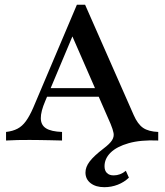

<svg xmlns="http://www.w3.org/2000/svg" viewBox="-20 -595 700 813"><path d="M421.8 197.6Q385.5 197.6 363.7 180.6Q341.9 163.7 341.9 135.5Q341.9 112.1 359.7 88.7Q377.4 65.3 418.5 33.9Q445.2 13.7 454.4 -1.2Q463.7 -16.1 460.9 -31.5Q458.1 -46.8 448.4 -70.2L279 -458.1L297.6 -466.9L171.8 -167.7Q152.4 -122.6 152.8 -94Q153.2 -65.3 175 -51.6Q196.8 -37.9 242.7 -36.3V0Q216.1 -0.8 193.1 -1.2Q170.2 -1.6 148.8 -2Q127.4 -2.4 105.6 -2.4Q79 -2.4 54.8 -2Q30.6 -1.6 5.6 0V-36.3Q33.9 -39.5 54 -50Q74.2 -60.5 89.9 -82.3Q105.6 -104 121 -139.5L305.6 -575H340.3L546 -108.1Q562.9 -69.4 585.9 -53.6Q608.9 -37.9 650 -36.3V0Q575.8 -3.2 525 11.3Q474.2 25.8 448.4 51.2Q422.6 76.6 422.6 108.9Q422.6 127.4 432.7 137.5Q442.7 147.6 461.3 147.6Q489.5 147.6 512.9 128.2L525.8 157.3Q505.6 176.6 478.6 187.1Q451.6 197.6 421.8 197.6ZM158.1 -185.5 173.4 -221.8H425.8L441.1 -185.5Z"/></svg>

Font: Playfair 9pt SemiBold
Style: Regular
Weight: 600
Designer: Claus Eggers Sørensen
Foundry: Claus Eggers Sørensen
Version: Version 2.001;gftools[0.9.30]